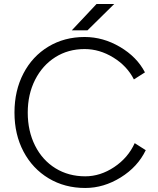

<svg xmlns="http://www.w3.org/2000/svg" viewBox="-20 -923 787 955"><path d="M52 -363Q52 -472 96.5 -557.5Q141 -643 220.5 -691Q300 -739 401 -739Q493 -739 577 -689.5Q661 -640 701 -563L646 -528Q612 -595 543.5 -637Q475 -679 401 -679Q319 -679 255 -638.5Q191 -598 154.5 -526Q118 -454 118 -363Q118 -271 154.5 -198.5Q191 -126 256 -86Q321 -46 404 -46Q479 -46 548 -92Q617 -138 650 -211L705 -176Q665 -93 580.5 -40.5Q496 12 404 12Q302 12 222 -36Q142 -84 97 -169Q52 -254 52 -363ZM460 -903H548L415 -772H337Z"/></svg>

Font: 寒蝉端黑体 Light
Style: Regular
Weight: 300
Designer: ChillDuanSans {Warren2060}; 
Source Han Sans {Ryoko NISHIZUKA 西塚涼子 (kana, bopomofo & ideographs); Paul D. Hunt (Latin, G
Foundry: ChillType&Adobe
Version: Version 1.300;Glyphs 3.3 (3306)